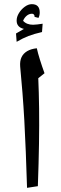

<svg xmlns="http://www.w3.org/2000/svg" viewBox="-20 -906 293 923"><path d="M110 -3Q107 -96 104 -175.5Q101 -255 97 -325.5Q93 -396 88 -460Q83 -524 77 -586Q75 -613 83.5 -631Q92 -649 110.5 -660Q129 -671 157 -674Q162 -651 172 -619Q182 -587 194 -554L164 -530Q167 -462 168 -384.5Q169 -307 167.5 -215Q166 -123 162 -11ZM60 -705 57 -745 95 -767Q60 -775 60 -807Q60 -825 71 -843Q82 -861 99 -873.5Q116 -886 133 -886Q171 -886 171 -846Q171 -832 165 -820L146 -825V-828Q146 -833 142.5 -836.5Q139 -840 134 -840Q120 -840 108.5 -830.5Q97 -821 91 -806Q108 -787 139 -787Q148 -787 159.5 -788.5Q171 -790 185 -792L182 -752Q143 -743 117 -733Q91 -723 60 -705Z"/></svg>

Font: Noto Naskh Arabic Medium
Style: Regular
Weight: 500
Designer: Monotype Design Team, David Williams, Mohamad Dakak and Nizar Qandah
Foundry: Monotype Imaging Inc.
Version: Version 2.016